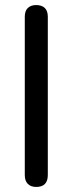

<svg xmlns="http://www.w3.org/2000/svg" viewBox="-20 -732 288 759"><path d="M123 7Q102 7 90 -5Q78 -17 78 -40V-666Q78 -689 90 -700.5Q102 -712 123 -712Q145 -712 157 -700.5Q169 -689 169 -666V-40Q169 7 123 7Z"/></svg>

Font: Nunito Medium
Style: Regular
Weight: 500
Designer: Vernon Adams
Foundry: Vernon Adams
Version: Version 3.601